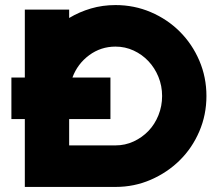

<svg xmlns="http://www.w3.org/2000/svg" viewBox="-20 -738 855 758"><path d="M78 -432V-700H253V-667Q293 -691 339 -704.5Q385 -718 436 -718Q510 -718 575.5 -690Q641 -662 690 -613Q739 -564 767 -498.5Q795 -433 795 -359Q795 -285 767 -219.5Q739 -154 690 -105.5Q641 -57 575.5 -28.5Q510 0 436 0H78V-268H25V-432ZM436 -164Q474 -164 507.5 -179.5Q541 -195 566 -221Q591 -247 605.5 -283Q620 -319 620 -359Q620 -399 605.5 -434.5Q591 -470 566 -496.5Q541 -523 507.5 -538.5Q474 -554 436 -554Q378 -554 332 -520Q286 -486 266 -432H416V-268H253V-164Z"/></svg>

Font: Aoudax Cyrillic
Style: Regular
Weight: 400
Designer: William Zhang
Foundry: William Zhang
Version: Version 1.00 June 4, 2021, initial release